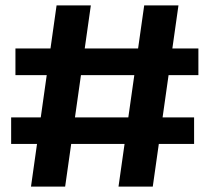

<svg xmlns="http://www.w3.org/2000/svg" viewBox="-20 -695 789 715"><path d="M421.3 0H548.9L644.6 -675H517ZM21.5 -159.1H702.8V-257.9H21.5ZM95.4 0H222.6L318.3 -675H190.7ZM37.5 -415.1H718.8V-514.6H37.5Z"/></svg>

Font: Anybody Thin
Style: Regular
Weight: 100
Designer: Tyler Finck
Foundry: Etcetera Type Company
Version: Version 1.114;gftools[0.9.25]